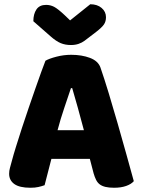

<svg xmlns="http://www.w3.org/2000/svg" viewBox="-20 -874 667 904"><path d="M194 -588Q211 -598 245.5 -607Q280 -616 315 -616Q365 -616 403.5 -601.5Q442 -587 453 -556Q471 -504 492 -435Q513 -366 534 -292.5Q555 -219 575 -147.5Q595 -76 610 -21Q598 -7 574 1.5Q550 10 517 10Q493 10 476.5 6Q460 2 449.5 -6Q439 -14 432.5 -27Q426 -40 421 -57L403 -126H222Q214 -96 206 -64Q198 -32 190 -2Q176 3 160.5 6.5Q145 10 123 10Q72 10 47.5 -7.5Q23 -25 23 -56Q23 -70 27 -84Q31 -98 36 -117Q43 -144 55.5 -184Q68 -224 83 -270.5Q98 -317 115 -366Q132 -415 147 -458.5Q162 -502 174.5 -536Q187 -570 194 -588ZM310 -778 405 -854Q438 -854 458.5 -836.5Q479 -819 479 -793Q479 -773 469.5 -759Q460 -745 433 -724L378 -682Q366 -673 350 -667.5Q334 -662 314 -662Q287 -662 265.5 -671Q244 -680 218 -703L137 -774Q137 -808 151.5 -829.5Q166 -851 197 -851Q217 -851 234.5 -842Q252 -833 284 -803ZM314 -459Q300 -417 282.5 -365.5Q265 -314 251 -261H375Q361 -315 346.5 -366.5Q332 -418 320 -459Z"/></svg>

Font: Baloo Bhaijaan
Style: Regular
Weight: 400
Designer: Devika Bhansali and Ek Type
Foundry: Ek Type
Version: Version 1.443;PS 1.000;hotconv 16.6.51;makeotf.lib2.5.65220;